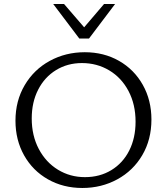

<svg xmlns="http://www.w3.org/2000/svg" viewBox="-20 -927 831 956"><path d="M57 -326Q57 -425 103 -503Q149 -581 228 -624Q307 -667 402 -667Q497 -667 572.5 -624Q648 -581 691 -504.5Q734 -428 734 -332Q734 -232 688.5 -154.5Q643 -77 564 -34Q485 9 390 9Q295 9 219 -34Q143 -77 100 -153.5Q57 -230 57 -326ZM655 -321Q655 -407 620 -473.5Q585 -540 524 -576.5Q463 -613 388 -613Q316 -613 259 -578Q202 -543 170 -480.5Q138 -418 138 -337Q138 -252 173 -185.5Q208 -119 268.5 -82Q329 -45 403 -45Q477 -45 534.5 -80Q592 -115 623.5 -177.5Q655 -240 655 -321ZM245 -907H299L399 -791L498 -907H553L423 -735H375Z"/></svg>

Font: LXGW Bright TC
Style: Regular
Weight: 400
Designer: Christian Thalmann (Catharsis Fonts)
Foundry: LXGW / Christian Thalmann (Catharsis Fonts) / Fontworks Inc.
Version: Version 5.501